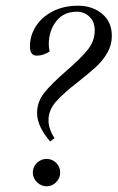

<svg xmlns="http://www.w3.org/2000/svg" viewBox="-20 -641 412 673"><path d="M372 -515Q372 -483 356 -455.5Q340 -428 317 -407Q294 -386 255 -355Q202 -314 176 -284.5Q150 -255 150 -219Q150 -189 171 -157L156 -145Q110 -198 110 -245Q110 -284 135 -315.5Q160 -347 213 -393Q262 -435 287 -466Q312 -497 312 -534Q312 -565 293.5 -582.5Q275 -600 250 -600Q203 -600 177 -566.5Q151 -533 151 -486Q151 -473 154 -461Q147 -455 134 -450.5Q121 -446 108 -446Q85 -446 85 -479Q85 -516 105.5 -548.5Q126 -581 164.5 -601Q203 -621 254 -621Q303 -621 337.5 -593Q372 -565 372 -515ZM143 -84Q163 -84 177 -70Q191 -56 191 -36Q191 -17 177 -2.5Q163 12 143 12Q124 12 109.5 -2.5Q95 -17 95 -36Q95 -56 109.5 -70Q124 -84 143 -84Z"/></svg>

Font: Arapey
Style: Italic
Weight: 400
Italic angle: -12°
Designer: Eduardo Rodriguez Tunni
Foundry: Eduardo Rodriguez Tunni
Version: Version 3.000